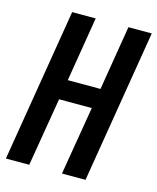

<svg xmlns="http://www.w3.org/2000/svg" viewBox="-111 -812 728 890"><g transform="rotate(15 253.0 -367.5)"><path d="M3 0 124 -735H237L186 -425H343L394 -735H506L385 0H272L327 -329H170L115 0Z"/></g></svg>

Font: Iosevka SS04 Oblique
Style: Bold
Weight: 700
Italic angle: -9°
Monospace: yes
Designer: Belleve Invis
Foundry: Belleve Invis
Version: Version 19.0.0; ttfautohint (v1.8.4)